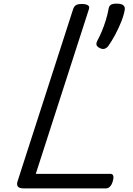

<svg xmlns="http://www.w3.org/2000/svg" viewBox="-20 -1037 734 1057"><path d="M109 0Q64 0 77 -40L383 -988Q388 -1002 398 -1008.5Q408 -1015 430 -1015Q453 -1015 464 -1008Q475 -1001 469 -985L177 -80H588Q599 -80 603 -70.5Q607 -61 601 -40Q596 -21 586 -10.5Q576 0 565 0ZM530 -772Q515 -779 511.5 -789Q508 -799 518 -817Q528 -835 540 -863.5Q552 -892 562 -924Q572 -956 577 -984Q579 -1001 588 -1009Q597 -1017 622 -1017Q646 -1017 657.5 -1009Q669 -1001 667 -984Q662 -954 647.5 -917.5Q633 -881 614 -845.5Q595 -810 575 -782Q570 -775 558.5 -769.5Q547 -764 530 -772Z"/></svg>

Font: Playwrite AU VIC
Style: Regular
Weight: 400
Designer: Veronika Burian, José Scaglione
Foundry: TypeTogether
Version: Version 1.002